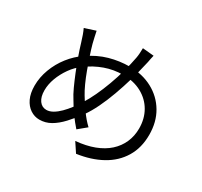

<svg xmlns="http://www.w3.org/2000/svg" viewBox="-167 -1004 1334 1270"><g transform="rotate(30 500.0 -369.0)"><path d="M669 -774Q666 -762 663 -747.5Q660 -733 657.5 -719Q655 -705 652 -696Q638 -633 618.5 -566Q599 -499 575 -433Q551 -367 523.5 -310Q496 -253 466 -211Q428 -159 389.5 -117.5Q351 -76 311 -53Q271 -30 225 -30Q188 -30 156 -51Q124 -72 105 -112Q86 -152 86 -210Q86 -273 109.5 -336Q133 -399 174.5 -452Q216 -505 268 -540Q342 -591 417 -612Q492 -633 568 -633Q666 -633 742.5 -592Q819 -551 862.5 -477.5Q906 -404 906 -306Q906 -207 861.5 -133.5Q817 -60 736.5 -15.5Q656 29 549 44L502 -27Q581 -34 641.5 -57Q702 -80 743 -117Q784 -154 805.5 -203Q827 -252 827 -309Q827 -383 794 -440.5Q761 -498 700.5 -531Q640 -564 560 -564Q487 -564 421.5 -540.5Q356 -517 297 -474Q255 -444 224 -400Q193 -356 175.5 -308.5Q158 -261 158 -216Q158 -166 178.5 -137.5Q199 -109 233 -109Q257 -109 282 -123.5Q307 -138 331 -162Q355 -186 377.5 -215.5Q400 -245 418 -275Q443 -314 467 -365Q491 -416 512.5 -474.5Q534 -533 550.5 -592.5Q567 -652 577 -706Q580 -721 581.5 -743Q583 -765 583 -782ZM260 -729Q264 -708 269.5 -684.5Q275 -661 280 -640Q290 -604 305 -559Q320 -514 336.5 -469Q353 -424 371 -384.5Q389 -345 405 -319Q431 -275 464 -229Q497 -183 533 -149L470 -97Q440 -131 412 -169Q384 -207 356 -256Q337 -285 318 -326.5Q299 -368 279.5 -416Q260 -464 242 -514.5Q224 -565 210 -612Q203 -636 194.5 -659.5Q186 -683 177 -702Z"/></g></svg>

Font: Farlight84_Sys_V01
Style: Regular
Weight: 400
Designer: Ryoko NISHIZUKA  (kana, bopomofo & ideographs); Paul D. Hunt (Latin, Greek & Cyrillic); Sandoll Communications , Soo-you
Foundry: Adobe
Version: Version 2.004;October 29, 2024;FontCreator 14.0.0.2814 64-bi